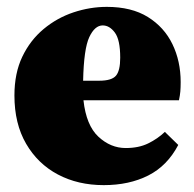

<svg xmlns="http://www.w3.org/2000/svg" viewBox="-20 -523 566 559"><path d="M279 -449Q256 -449 240 -415Q224 -381 222 -288H269Q305 -288 317.5 -302.5Q330 -317 330 -355Q330 -407 314.5 -428Q299 -449 279 -449ZM282 16Q207 16 148.5 -15Q90 -46 56 -104.5Q22 -163 22 -245Q22 -310 45 -358Q68 -406 107 -438.5Q146 -471 194 -487Q242 -503 291 -503Q363 -503 410.5 -473.5Q458 -444 482 -394.5Q506 -345 506 -284Q506 -268 505 -256.5Q504 -245 501 -231H223Q231 -158 266.5 -125Q302 -92 346 -92Q384 -92 411.5 -105.5Q439 -119 460 -139L499 -101Q467 -40 411.5 -12Q356 16 282 16Z"/></svg>

Font: Source Serif Pro Black
Style: Regular
Weight: 900
Designer: Frank Grießhammer
Foundry: Adobe Systems Incorporated
Version: Version 3.001;hotconv 1.0.111;makeotfexe 2.5.65597